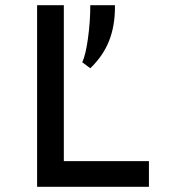

<svg xmlns="http://www.w3.org/2000/svg" viewBox="-20 -720 656 740"><path d="M123 -700H226V-99H554V0H123ZM297 -480Q310 -507 319 -571.5Q328 -636 328 -700H423V-692Q423 -619 400 -561.5Q377 -504 328 -457Z"/></svg>

Font: Overpass Mono Light
Style: Bold
Weight: 600
Monospace: yes
Designer: Delve Withrington, Dave Bailey
Foundry: Delve Fonts
Version: Version 1.000;DELV;Overpass